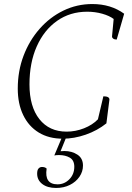

<svg xmlns="http://www.w3.org/2000/svg" viewBox="-20 -675 652 951"><path d="M291 12Q222 12 172 -18.5Q122 -49 95 -105Q68 -161 68 -236Q68 -323 96.5 -398.5Q125 -474 176 -532Q227 -590 294 -622.5Q361 -655 437 -655Q529 -655 595 -607L558 -479Q547 -479 540.5 -484Q534 -489 535 -496L543 -581Q522 -597 486.5 -607Q451 -617 412 -617Q327 -617 262.5 -571.5Q198 -526 162 -445Q126 -364 126 -257Q126 -147 175 -85Q224 -23 310 -23Q354 -23 396 -39.5Q438 -56 465 -84L492 -198Q522 -198 522 -182L507 -64Q462 -28 404.5 -8Q347 12 291 12ZM258 256Q215 256 189.5 236.5Q164 217 164 185Q164 167 171 159.5Q178 152 188 152Q203 152 211 160Q199 238 265 238Q299 238 323.5 213Q348 188 348 151Q348 119 326 106Q304 93 272 93Q259 93 249 95L289 0H310L280 74Q290 73 299 73Q336 73 363.5 91Q391 109 391 145Q391 175 373.5 200.5Q356 226 326 241Q296 256 258 256Z"/></svg>

Font: Petrona ExtraLight
Style: Italic
Weight: 200
Italic angle: -9°
Designer: Ringo R. Seeber
Foundry: Ringo R. Seeber
Version: Version 2.001; ttfautohint (v1.8.3)